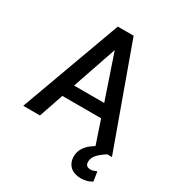

<svg xmlns="http://www.w3.org/2000/svg" viewBox="-214 -840 1080 1178"><g transform="rotate(30 326.5 -251.0)"><path d="M538 209Q516.5 209 497.8 203Q479 197 465.2 185Q451.5 173 443.5 155Q435.5 137 435.5 112.5Q435.5 41.5 519.5 -7.5L464 -172.5H189.5L130.5 0H12L271.5 -711H383.5L640.5 0H607.5Q566 26.5 547 49Q528 71.5 528 98.5Q528 132 563 132.5Q575.5 132.5 585.2 129Q595 125.5 607 121L617.5 187.5Q584 209 538 209ZM433.5 -263.5 327.5 -576H327L220 -263.5Z"/></g></svg>

Font: Roberto Sans Medium
Style: Regular
Weight: 500
Designer: Google (font) & Cristiano Sobral (main changes)
Version: Version 1.000;October 12, 2021;FontCreator 14.0.0.2814 64-bi